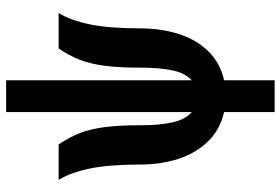

<svg xmlns="http://www.w3.org/2000/svg" viewBox="-168 -598 935 640"><g transform="rotate(-90 300.0 -277.5)"><path d="M247 1.5Q189 -11.5 149.8 -51.5Q110.5 -91.5 91.2 -150.2Q72 -209 72 -279Q72 -381 58.8 -445.5Q45.5 -510 21 -550H139Q163.5 -514 177 -479Q190.5 -444 196.8 -396.5Q203 -349 203 -276Q203 -214.5 212.5 -171Q222 -127.5 247 -106V-725H353V-106.5Q377 -128 386 -171Q395 -214 395 -276Q395 -349 401.2 -396.5Q407.5 -444 421 -479Q434.5 -514 459 -550H577Q552.5 -510 539.2 -445.5Q526 -381 526 -279Q526 -208.5 507.2 -149.8Q488.5 -91 449.8 -51.2Q411 -11.5 353 1.5V170H247Z"/></g></svg>

Font: JuliaMono Black
Style: Regular
Weight: 900
Monospace: yes
Designer: cormullion
Foundry: corm
Version: Version 0.054; ttfautohint (v1.8.4)